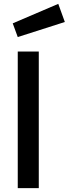

<svg xmlns="http://www.w3.org/2000/svg" viewBox="-20 -975 356 995"><path d="M72 0V-708H181V0ZM46 -854 282 -955 316 -861 72 -783Z"/></svg>

Font: TitilliumWebSemiBold
Style: Bold
Weight: 600
Version: Version 1.001;PS 57.000;hotconv 1.0.70;makeotf.lib2.5.55311